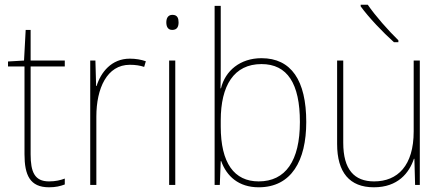

<svg xmlns="http://www.w3.org/2000/svg" viewBox="-20 -785 1887 815"><path d="M188 -15C127 -15 110 -55 110 -130V-503H255V-528H110V-658H89L82 -528L14 -524V-503H84V-130C84 -42 107 10 188 10C217 10 236 5 255 -2V-27C237 -20 215 -15 188 -15Z M531 -536C453 -536 408 -478 390 -420H388L385 -528H363V0H389V-290C389 -410 434 -510 531 -510C555 -510 574 -507 592 -501L599 -525C579 -532 556 -536 531 -536Z M712 -722C692 -722 686 -706 686 -690C686 -673 692 -658 711 -658C732 -658 738 -672 738 -690C738 -706 734 -722 712 -722ZM724 -528H698V0H724Z M917 -509V-760H891V0H913L917 -101H919C942 -37 993 10 1078 10C1217 10 1280 -103 1280 -267C1280 -444 1216 -538 1090 -538C1000 -538 936 -485 918 -410H916C917 -438 917 -481 917 -509ZM1090 -513C1200 -513 1253 -430 1253 -267C1253 -102 1192 -15 1078 -15C974 -15 917 -93 917 -248V-274C917 -422 973 -513 1090 -513Z M1541 -765H1511V-758C1545 -711 1605 -648 1652 -606H1671V-614C1628 -656 1573 -718 1541 -765ZM1762 -528H1736V-227C1736 -82 1668 -15 1568 -15C1484 -15 1437 -65 1437 -179V-528H1411V-174C1411 -53 1464 10 1567 10C1669 10 1717 -51 1737 -111H1739L1742 0H1762Z"/></svg>

Font: Noto Sans Arabic SemCond Thin
Style: Regular
Weight: 100
Width: 4
Designer: Monotype Design Team, Nadine Chahine, Nizar Qandah and Khaled Hosny
Foundry: Monotype Imaging Inc.
Version: Version 2.012